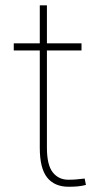

<svg xmlns="http://www.w3.org/2000/svg" viewBox="-20 -691 391 721"><path d="M237.8 10.3Q184.6 10.3 157 -24.4Q129.4 -59.1 129.4 -136.2V-501.5H31.7V-528.3H129.4V-670.9H156.2V-528.3H286.1V-501.5H156.2V-136.2Q156.2 -71.3 178.2 -43.7Q200.2 -16.1 236.3 -16.1Q252 -16.1 264.2 -17.1Q276.4 -18.1 297.9 -20.5L302.7 3.4Q288.1 7.3 272.7 8.8Q257.3 10.3 237.8 10.3Z"/></svg>

Font: Suwannaphum Thin
Style: Regular
Weight: 100
Designer: Danh Hong
Version: Version 8.002; ttfautohint (v1.8.3)